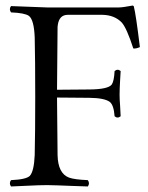

<svg xmlns="http://www.w3.org/2000/svg" viewBox="-20 -672 537 697"><path d="M189 -108.9Q190.4 -42.5 230.5 -27.3Q250.5 -20 298.8 -18.1Q307.1 -6.3 298.8 4.9Q278.3 4.4 240.7 2.9Q185.1 0.5 151.9 0Q123 0 77.1 2.4Q40.5 4.4 20 4.9Q11.7 -6.8 20 -18.1Q75.2 -20.5 88.4 -33.7Q103.5 -50.8 106 -108.9Q107.9 -191.9 107.9 -320.8Q107.9 -454.6 106 -536.1Q103.5 -600.1 85 -614.3Q69.8 -625 20 -627Q11.7 -638.7 20 -649.9Q20 -649.9 149.9 -645H412.1Q424.8 -645 461.9 -651.9Q465.3 -650.4 465.8 -648.9Q473.6 -618.2 487.8 -501Q473.1 -494.6 463.9 -496.1Q440.4 -568.8 422.4 -589.8Q396.5 -617.2 352.1 -618.2H226.1Q195.3 -618.2 189.9 -582Q189.5 -577.6 189 -574.2L187 -346.2L304.2 -347.2Q372.6 -347.7 385.7 -365.2Q394 -377.4 396 -414.1Q407.2 -423.3 418 -414.1Q417.5 -401.9 416 -380.4Q414.1 -347.7 414.1 -328.1Q414.1 -311.5 416 -288.1Q417.5 -265.6 418 -250Q406.7 -240.7 396 -250Q393.1 -290.5 378.4 -302.2Q358.4 -316.4 304.2 -316.9L187 -317.9Q187 -316.9 189 -108.9Z"/></svg>

Font: Linux Libertine Display O
Style: Regular
Weight: 400
Designer: Philipp H. Poll
Foundry: Philipp H. Poll
Version: Version 5.0.9